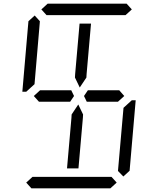

<svg xmlns="http://www.w3.org/2000/svg" viewBox="-20 -1020 856 1040"><path d="M204 -969 238 -1000H666L694 -969L660 -938H658H477H415H234H232ZM405 -108H343L367 -382L368 -400L404 -454L430 -400L429 -382ZM204 -469H191L163 -500L197 -531H210H334H358H366L381 -500L360 -469H352H328ZM411 -892H473L449 -618L448 -600L412 -546L386 -600L387 -618ZM612 -31 578 0H150L122 -31L156 -62H158H339H401H582H584ZM649 -436 694 -477H715L682 -95L648 -64L619 -94ZM122 -523H101L134 -905L168 -936L196 -905L195 -892L167 -564L133 -533ZM612 -531H626L653 -500L619 -469H606H482H458H450L435 -500L456 -531H464H488Z"/></svg>

Font: DSEG14 Classic Mini
Style: Light Italic
Weight: 300
Italic angle: -5°
Designer: Keshikan(Twitter:@keshinomi_88pro)
Version: Version 0.46